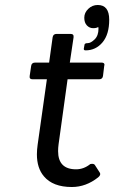

<svg xmlns="http://www.w3.org/2000/svg" viewBox="-20 -743 458 770"><path d="M319 -564Q320 -570 332 -570Q344 -570 359.5 -585Q375 -600 375 -628L374 -635Q368 -630 353.5 -630Q339 -630 328.5 -641Q318 -652 318 -672Q318 -692 334 -707.5Q350 -723 372 -723Q418 -723 418 -664Q418 -605 391 -573Q364 -541 323 -541Q316 -541 316 -547ZM268 7Q192 7 156 -36Q128 -69 128 -124Q128 -142 131 -163L168 -425H111Q97 -425 99 -438L105 -479Q107 -492 121 -492H177L191 -593Q193 -607 207 -607H263Q277 -607 275 -593L260 -492H387Q399 -492 399 -483Q399 -481 398 -479L393 -438Q391 -425 377 -425H251L215 -165Q213 -150 213 -137Q213 -64 285 -64Q316 -64 342 -85Q355 -88 360 -82L380 -51Q386 -42 374 -32Q325 7 268 7Z"/></svg>

Font: Sanchez
Style: Italic
Weight: 400
Designer: Daniel Hernández
Foundry: LatinoType
Version: Version 1.001